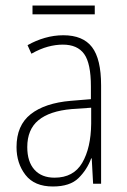

<svg xmlns="http://www.w3.org/2000/svg" viewBox="-20 -667 460 697"><path d="M210 -539Q281 -539 314 -496Q347 -453 347 -357V0H318L313 -92H311Q296 -51 265 -20.5Q234 10 172 10Q105 10 72.5 -32Q40 -74 40 -133Q40 -212 91.5 -252.5Q143 -293 237 -301L310 -307V-353Q310 -437 285.5 -471Q261 -505 208 -505Q182 -505 154 -497.5Q126 -490 94 -472L80 -503Q110 -520 143 -529.5Q176 -539 210 -539ZM240 -271Q160 -264 119.5 -230.5Q79 -197 79 -133Q79 -80 105 -51Q131 -22 178 -22Q247 -22 278.5 -76Q310 -130 311 -218V-276ZM324 -647V-615H98V-647Z"/></svg>

Font: Noto Sans Khmer Condensed ExtraLight
Style: Regular
Weight: 200
Width: 3
Designer: Danh Hong and the Monotype Design Team
Foundry: Monotype Imaging Inc.
Version: Version 2.004; ttfautohint (v1.8.4.7-5d5b)